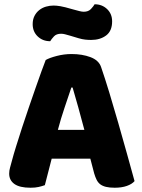

<svg xmlns="http://www.w3.org/2000/svg" viewBox="-20 -869 667 899"><path d="M194 -588Q211 -598 245.5 -607Q280 -616 315 -616Q365 -616 403.5 -601.5Q442 -587 453 -556Q471 -504 492 -435Q513 -366 534 -292.5Q555 -219 575 -147.5Q595 -76 610 -21Q598 -7 574 1.5Q550 10 517 10Q493 10 476.5 6Q460 2 449.5 -6Q439 -14 432.5 -27Q426 -40 421 -57L403 -126H222Q214 -96 206 -64Q198 -32 190 -2Q176 3 160.5 6.5Q145 10 123 10Q72 10 47.5 -7.5Q23 -25 23 -56Q23 -70 27 -84Q31 -98 36 -117Q43 -144 55.5 -184Q68 -224 83 -270.5Q98 -317 115 -366Q132 -415 147 -458.5Q162 -502 174.5 -536Q187 -570 194 -588ZM314 -459Q300 -417 282.5 -365.5Q265 -314 251 -261H375Q361 -315 346.5 -366.5Q332 -418 320 -459ZM322 -825Q340 -820 352 -817Q364 -814 372 -814Q394 -814 406 -827Q418 -840 423 -849Q458 -849 481.5 -826.5Q505 -804 505 -769Q505 -724 477 -703Q449 -682 407 -682Q393 -682 379 -683.5Q365 -685 348 -690L308 -702Q294 -706 284.5 -708.5Q275 -711 266 -711Q244 -711 232.5 -698.5Q221 -686 215 -676Q180 -676 156.5 -698.5Q133 -721 133 -756Q133 -778 141.5 -794.5Q150 -811 164 -822Q178 -833 195.5 -838Q213 -843 231 -843Q244 -843 262.5 -840Q281 -837 322 -825Z"/></svg>

Font: Baloo Tamma
Style: Regular
Weight: 400
Designer: Divya Kowshik and Ek Type
Foundry: Ek Type
Version: Version 1.443;PS 1.000;hotconv 16.6.51;makeotf.lib2.5.65220;